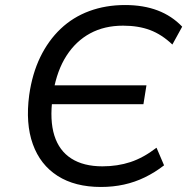

<svg xmlns="http://www.w3.org/2000/svg" viewBox="-20 -734 757 763"><path d="M381 9Q278 9 209 -35Q140 -79 110.5 -161Q81 -243 96 -356Q108 -441 140 -507Q172 -573 221 -619.5Q270 -666 335 -690Q400 -714 477 -714Q550 -714 606.5 -692.5Q663 -671 704 -628L665 -557Q623 -597 576.5 -614.5Q530 -632 469 -632Q395 -632 338.5 -601.5Q282 -571 244.5 -513Q207 -455 192 -370L170 -395H562L550 -320H158L189 -346Q177 -256 196 -195.5Q215 -135 263.5 -104Q312 -73 387 -73Q447 -73 498.5 -90Q550 -107 602 -147L632 -77Q596 -49 556 -29.5Q516 -10 472.5 -0.5Q429 9 381 9Z"/></svg>

Font: Nunito Sans 7pt
Style: Italic
Weight: 400
Italic angle: -9°
Designer: Vernon Adams
Foundry: Vernon Adams
Version: Version 3.101;gftools[0.9.27]